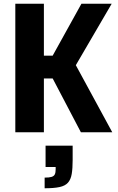

<svg xmlns="http://www.w3.org/2000/svg" viewBox="-20 -708 630 1028"><path d="M62 0V-688H215V-410H262L416 -688H578L386 -359L581 0H413L262 -288H215V0ZM219 300V243Q244 243 256.5 239Q269 235 273.5 225.5Q278 216 278 199V186H224V72H369V149Q369 194 364 223.5Q359 253 344 270Q329 287 299 293.5Q269 300 219 300Z"/></svg>

Font: Saira SemiCondensed
Style: Bold
Weight: 700
Width: 4
Designer: Hector Gatti with collaboration of the Omnibus-Type team
Foundry: Omnibus-Type
Version: Version 1.101